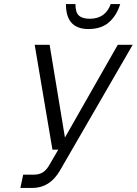

<svg xmlns="http://www.w3.org/2000/svg" viewBox="-20 -932 678 952"><path d="M81 0 95 -66H148Q174 -66 192.5 -77.5Q211 -89 227 -118L269 -190H240L152 -710H226L302 -250L564 -710H638L277 -86Q227 0 140 0ZM418 -788Q364 -788 335.5 -818Q307 -848 307 -912H354Q354 -870 371.5 -854.5Q389 -839 425 -839Q503 -839 529 -912H576Q559 -856 521 -822Q483 -788 418 -788Z"/></svg>

Font: Geist Mono Light
Style: Italic
Weight: 300
Italic angle: -12°
Monospace: yes
Designer: Basement.studio, Andrés Briganti, Mateo Zaragoza
Foundry: Basement.studio, Vercel, Andrés Briganti, Guido Ferreyra, Mateo Zaragoza
Version: Version 1.500; ttfautohint (v1.8.4.7-5d5b)